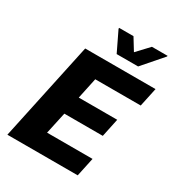

<svg xmlns="http://www.w3.org/2000/svg" viewBox="-208 -1031 1075 1163"><g transform="rotate(30 329.5 -449.5)"><path d="M20 0 167 -688H659L631 -557H313L282 -411H551L524 -283H255L222 -131H540L512 0ZM349 -754 282 -893 283 -899H383L434 -816L512 -899H622L620 -893L499 -754Z"/></g></svg>

Font: Saira Thin
Style: Bold Italic
Weight: 700
Italic angle: -12°
Version: Version 1.101